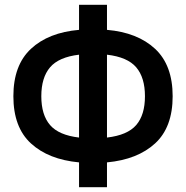

<svg xmlns="http://www.w3.org/2000/svg" viewBox="-20 -753 779 804"><path d="M311 31V-73Q183 -85 109.5 -152.5Q36 -220 36 -350Q36 -480 109.5 -548.5Q183 -617 311 -628V-733H428V-628Q556 -617 629.5 -548.5Q703 -480 703 -350Q703 -220 629.5 -152.5Q556 -85 428 -73V31ZM428 -177Q514 -187 550.5 -229.5Q587 -272 587 -350Q587 -428 550.5 -471Q514 -514 428 -524ZM311 -177V-524Q226 -514 189.5 -471Q153 -428 153 -350Q153 -272 189.5 -229.5Q226 -187 311 -177Z"/></svg>

Font: Zen Kaku Gothic Antique
Style: Bold
Weight: 700
Designer: Yoshimichi Ohira
Foundry: Positype
Version: Version 1.001